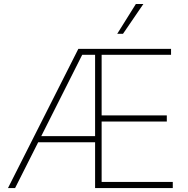

<svg xmlns="http://www.w3.org/2000/svg" viewBox="-20 -955 956 975"><path d="M377.9 -707H848.6V-676.8H496.1V-369.1H827.1V-337.9H496.1V-31.2H857.4V0H462.9V-232.4H173.8L56.6 0H20.5ZM462.9 -263.7V-676.8H397.5L189.5 -263.7ZM669.9 -934.6H708L604.5 -783.2H575.2Z"/></svg>

Font: Pretendard GOV Thin
Style: Regular
Weight: 100
Designer: Base glyphs from Inter by Rasmus Andersson; Hangeul glyphs from Noto Sans CJK(Source Han Sans) by Jang Soo-young and Kan
Foundry: Kil Hyung-jin
Version: Version 1.309